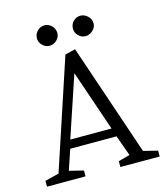

<svg xmlns="http://www.w3.org/2000/svg" viewBox="-115 -865 824 953"><g transform="rotate(-15 297.0 -388.5)"><path d="M8 0V-30L80 -48L266 -610L319 -623L514 -48L587 -30V0H385V-30L444 -46L406 -152H168L133 -48L206 -30V0ZM180 -196H392L285 -509ZM387 -672Q366 -672 350.5 -687.5Q335 -703 335 -723Q335 -746 350.5 -761.5Q366 -777 387 -777Q407 -777 424 -761.5Q441 -746 441 -723Q441 -703 424 -687.5Q407 -672 387 -672ZM202 -672Q182 -672 166 -687.5Q150 -703 150 -723Q150 -746 166 -761.5Q182 -777 202 -777Q223 -777 239 -761.5Q255 -746 255 -723Q255 -703 239 -687.5Q223 -672 202 -672Z"/></g></svg>

Font: Manuale Light
Style: Regular
Weight: 300
Designer: Eduardo Tunni / Pablo Cosgaya
Foundry: Eduardo Tunni / Pablo Cosgaya
Version: Version 1.002